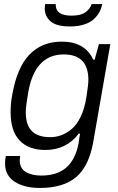

<svg xmlns="http://www.w3.org/2000/svg" viewBox="-20 -743 580 945"><path d="M325.2 -612.8Q257.8 -612.8 229 -637.9Q200.2 -663.1 200.2 -702.1Q200.2 -709.5 202.1 -723.1H253.9Q253.9 -692.9 273.4 -679.4Q293 -666 332 -666Q378.4 -666 401.4 -683.3Q424.3 -700.7 431.2 -723.1H482.9Q479.5 -702.1 469.5 -683.8Q459.5 -665.5 441.9 -648.9Q424.3 -632.3 394.3 -622.6Q364.3 -612.8 325.2 -612.8ZM175.8 182.1Q99.6 182.1 52.2 151.4Q4.9 120.6 4.9 62Q4.9 41 8.8 24.9H79.1Q77.1 40.5 77.1 45.9Q77.1 85 106.4 103Q135.7 121.1 183.1 121.1Q261.2 121.1 306.6 81.3Q352.1 41.5 367.2 -40Q368.2 -49.8 370.8 -66.4Q373.5 -83 374 -85H367.2Q306.6 -4.9 203.1 -4.9Q121.1 -4.9 76.7 -51.5Q32.2 -98.1 32.2 -190.9Q32.2 -233.9 40 -274.9Q63.5 -411.1 125.2 -474.6Q187 -538.1 284.2 -538.1Q398.4 -538.1 439 -449.2H445.8L466.8 -525.9H522.9L439.9 -49.8Q419.4 72.8 356.2 127.4Q293 182.1 175.8 182.1ZM227.1 -67.9Q254.9 -67.9 280.5 -77.1Q306.2 -86.4 331.5 -106.9Q356.9 -127.4 376.5 -167.2Q396 -207 404.8 -262.2Q415 -326.7 415 -349.1Q415 -475.1 293.9 -475.1Q149.9 -475.1 118.2 -284.2Q106.9 -219.2 106.9 -190.9Q106.9 -127.9 136.7 -97.9Q166.5 -67.9 227.1 -67.9Z"/></svg>

Font: Archivo Light
Style: Italic
Weight: 300
Italic angle: -10°
Designer: Hector Gatti
Foundry: Omnibus-Type
Version: Version 2.001